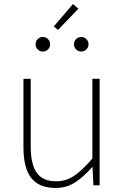

<svg xmlns="http://www.w3.org/2000/svg" viewBox="-20 -917 617 950"><path d="M255 13Q174 13 135 -36Q96 -85 96 -188V-527H132V-192Q132 -105 161.5 -62.5Q191 -20 258 -20Q307 -20 347.5 -47.5Q388 -75 437 -133V-527H473V0H442L438 -90H436Q396 -44 353 -15.5Q310 13 255 13ZM191 -662Q177 -662 166.5 -672.5Q156 -683 156 -697Q156 -713 166.5 -723.5Q177 -734 191 -734Q207 -734 217.5 -723.5Q228 -713 228 -697Q228 -683 217.5 -672.5Q207 -662 191 -662ZM267 -769 246 -786 341 -897 368 -874ZM382 -662Q367 -662 356.5 -672.5Q346 -683 346 -697Q346 -713 356.5 -723.5Q367 -734 382 -734Q397 -734 407.5 -723.5Q418 -713 418 -697Q418 -683 407.5 -672.5Q397 -662 382 -662Z"/></svg>

Font: Noto Sans TC Thin
Style: Regular
Weight: 100
Designer: Ryoko NISHIZUKA 西塚涼子 (kana, bopomofo & ideographs); Paul D. Hunt (Latin, Greek & Cyrillic); Sandoll Communications 산돌커뮤니
Foundry: Adobe
Version: Version 2.004-H2;hotconv 1.0.118;makeotfexe 2.5.65603